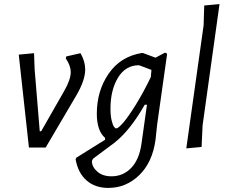

<svg xmlns="http://www.w3.org/2000/svg" viewBox="-20 -724 1114 942"><path d="M375 -463Q398 -423 398 -383Q398 -330 354 -255L204 0H122L72 -456L147 -463L150 -383L175 -80H182L294 -276Q327 -333 327 -370Q327 -402 303 -437L305 -447Z M681 -464 743 -441 790 -466 800 -460 751 -113 743 -38Q728 72 663.5 135Q599 198 511 198Q447 198 405 161.5Q363 125 351 58L354 50L495 -38L496 -47Q455 -82 455 -166Q455 -278 513 -362.5Q571 -447 676 -464ZM522 -191Q522 -157 527.5 -134Q533 -111 539 -102.5Q545 -94 550 -94Q560 -94 584.5 -122Q609 -150 646.5 -210.5Q684 -271 720 -346L721 -359L723 -381L662 -404Q596 -404 559 -343Q522 -282 522 -191ZM527 141Q584 141 623.5 100Q663 59 674 -18L701 -210H690Q619 -85 542 -24L440 52Q431 60 431 69Q432 96 458 118.5Q484 141 527 141Z M1057 -704 974 -109 969 -3 894 4 979 -600 982 -697Z"/></svg>

Font: Alegreya Sans
Style: Italic
Weight: 400
Italic angle: -7°
Designer: Juan Pablo del Peral
Foundry: Huerta Tipografica
Version: Version 2.007